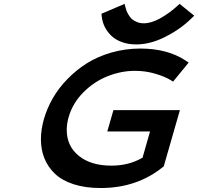

<svg xmlns="http://www.w3.org/2000/svg" viewBox="-20 -946 1007 976"><path d="M495.6 -876 613.3 -926.3 618.2 -907.7Q620.1 -899.9 622.8 -892.3Q625.5 -884.8 632.8 -872.1Q640.1 -859.4 649.4 -850.3Q658.7 -841.3 675 -834.5Q691.4 -827.6 710.9 -827.6Q749 -827.6 793.7 -852.5Q838.4 -877.4 876 -911.1L893.1 -926.3L967.3 -866.2L949.7 -849.1Q893.1 -794.9 818.1 -757.6Q743.2 -720.2 671.9 -720.2Q631.3 -720.2 598.6 -732.4Q565.9 -744.6 545.2 -764.9Q524.4 -785.2 512.5 -809.3Q500.5 -833.5 497.6 -859.9ZM812.5 -100.6Q679.2 9.8 491.7 9.8Q413.6 9.8 354 -9.5Q294.4 -28.8 258.8 -63.2Q223.1 -97.7 205.6 -141.6Q188 -185.5 188 -237.8Q188 -286.6 203.1 -340.3Q218.8 -395 248.3 -446.5Q277.8 -498 322.8 -544.2Q367.7 -590.3 422.4 -624.8Q477.1 -659.2 547.4 -679.2Q617.7 -699.2 693.8 -699.2Q831.5 -699.2 924.3 -637.7L939 -627.9L859.9 -531.2L844.7 -540.5Q814.5 -558.1 766.6 -572Q718.8 -585.9 666 -585.9Q596.2 -585.9 527.6 -558.8Q459 -531.7 404.3 -477.1Q349.6 -422.4 329.1 -351.1Q319.3 -318.4 319.3 -285.2Q319.3 -203.1 380.9 -153.6Q442.4 -104 545.9 -104Q635.7 -104 704.6 -144.5L742.7 -277.8H525.4L556.6 -386.2H894.5Z"/></svg>

Font: Cantarell
Style: Bold Italic
Weight: 700
Italic angle: -16°
Designer: Dave Crossland
Version: Version 1.004